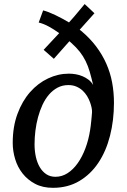

<svg xmlns="http://www.w3.org/2000/svg" viewBox="-20 -898 615 928"><path d="M41.5 -207.5Q41.5 -285.6 64.5 -347.7Q87.4 -409.7 125.5 -452.9Q163.6 -496.1 212.4 -519Q261.2 -542 313 -542Q329.1 -542 346.2 -539.1Q363.3 -536.1 378.9 -529.5Q394.5 -522.9 408 -512.7Q421.4 -502.4 430.2 -487.3Q421.9 -522.5 413.8 -550.5Q405.8 -578.6 394 -602.5Q382.3 -626.5 365.5 -647.9Q348.6 -669.4 323.2 -691.9L315.4 -698.7L240.2 -613.8L190.9 -657.2L266.1 -737.8Q241.2 -755.9 215.6 -769.8Q189.9 -783.7 167 -789.1L188.5 -847.7Q200.7 -844.7 215.8 -838.9Q231 -833 247.3 -825.2Q263.7 -817.4 280.5 -808.3Q297.4 -799.3 313.5 -789.6Q325.2 -802.2 338.4 -817.6Q351.6 -833 362.8 -846.7Q376 -862.8 389.2 -878.4L436.5 -834L365.2 -754.4Q367.2 -752.9 368.7 -751.5Q370.1 -750 372.1 -749Q414.6 -713.4 444.6 -673.6Q474.6 -633.8 493.9 -590.1Q513.2 -546.4 522 -499Q530.8 -451.7 530.8 -400.9Q530.8 -316.4 511.7 -241.7Q492.7 -167 455.3 -111.1Q418 -55.2 362.8 -22.7Q307.6 9.8 235.8 9.8Q186 9.8 149.7 -9.5Q113.3 -28.8 89.1 -59.6Q64.9 -90.3 53.2 -129.2Q41.5 -168 41.5 -207.5ZM147 -200.7Q147 -168.5 153.3 -139.9Q159.7 -111.3 172.4 -89.8Q185.1 -68.4 203.9 -55.9Q222.7 -43.5 248 -43.5Q279.3 -43.5 306.6 -61Q334 -78.6 355.7 -109.4Q377.4 -140.1 392.8 -181.2Q408.2 -222.2 415.5 -269Q417 -278.3 418.5 -290Q419.9 -301.8 421.1 -313.7Q422.4 -325.7 423.3 -336.7Q424.3 -347.7 424.8 -355.5Q425.3 -363.8 422.9 -376.7Q420.4 -389.6 415 -404.3Q409.7 -418.9 400.9 -433.6Q392.1 -448.2 379.2 -460.2Q366.2 -472.2 349.1 -479.5Q332 -486.8 310.5 -486.8Q281.7 -486.8 258.3 -474.4Q234.9 -461.9 216.8 -440.9Q198.7 -419.9 185.5 -391.6Q172.4 -363.3 163.8 -331.5Q155.3 -299.8 151.1 -266.1Q147 -232.4 147 -200.7Z"/></svg>

Font: Merriweather
Style: Italic
Weight: 400
Italic angle: -7°
Designer: Eben Sorkin ( eben@eyebytes.com )
Foundry: Eben Sorkin ( eben@eyebytes.com )
Version: Version 1.005; ttfautohint (v0.97) -l 13 -r 13 -G 200 -x 24 